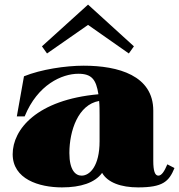

<svg xmlns="http://www.w3.org/2000/svg" viewBox="-20 -798 777 833"><path d="M249 15C330 15 392 -5 423 -48C447 -6 505 15 579 15C686 15 713 -10 737 -69L706 -85C693 -54 681 -36 667 -36C652 -36 645 -57 645 -100V-318C645 -470 494 -513 343 -513C264 -513 158 -497 84 -467L53 -293H87C143 -431 249 -478 320 -478C378 -478 397 -453 407 -389C140 -365 35 -237 35 -129C35 -21 149 15 249 15ZM334 -36C308 -36 281 -59 281 -134C281 -231 319 -344 410 -360C412 -341 412 -320 412 -296V-185C412 -78 370 -36 334 -36ZM561 -597 362 -778 162 -597 184 -566 362 -690 539 -566Z"/></svg>

Font: Sprat Black
Style: Regular
Weight: 900
Designer: Ethan Nakache
Foundry: Collletttivo
Version: Version 2.000;Glyphs 3.2 (3217)